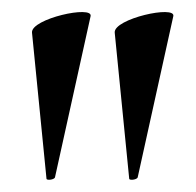

<svg xmlns="http://www.w3.org/2000/svg" viewBox="-20 -544 324 318"><path d="M57 -248C57 -245 69 -246 71 -250L130 -517C135 -536 31 -513 33 -490ZM194 -248C194 -245 206 -246 208 -250L267 -517C272 -536 168 -513 170 -490Z"/></svg>

Font: Cormorant SC Semi
Style: Regular
Weight: 600
Designer: Christian Thalmann (Catharsis Fonts)
Version: Version 1.000;PS 001.000;hotconv 1.0.70;makeotf.lib2.5.58329